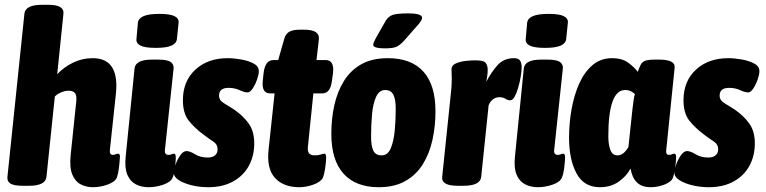

<svg xmlns="http://www.w3.org/2000/svg" viewBox="-20 -774 3199 802"><path d="M368 8Q340 8 317 -4Q294 -16 282 -45Q270 -74 275 -125L298 -345Q299 -351 299 -355Q299 -359 299 -364Q299 -395 267 -395Q251 -395 235 -388Q219 -381 209 -371L174 -35Q170 2 101 2H75Q39 2 24 -7Q9 -16 11 -35L82 -717Q86 -754 156 -754H180Q216 -754 231.5 -744.5Q247 -735 245 -717L219 -464Q246 -493 284.5 -512Q323 -531 367 -531Q466 -531 466 -416Q466 -408 465.5 -399Q465 -390 464 -381L439 -148Q437 -127 451 -127Q458 -127 463 -129.5Q468 -132 473 -132Q478 -132 480 -127Q482 -122 480 -107Q479 -89 476 -67Q473 -45 468 -32Q460 -14 429.5 -3Q399 8 368 8Z M600 8Q571 8 547.5 -4Q524 -16 512 -44Q500 -72 505 -120L542 -488Q546 -525 615 -525H641Q679 -525 693 -515Q707 -505 705 -487L669 -149Q666 -127 684 -127Q691 -127 696.5 -129.5Q702 -132 706 -132Q711 -132 713 -127Q715 -122 714 -107Q713 -89 710 -67Q707 -45 701 -32Q694 -14 663 -3Q632 8 600 8ZM631 -574Q586 -574 567 -583.5Q548 -593 550 -611L556 -679Q558 -697 579.5 -706.5Q601 -716 646 -716Q690 -716 709 -706.5Q728 -697 726 -679L719 -611Q717 -593 696 -583.5Q675 -574 631 -574Z M850 8Q814 8 781 0Q748 -8 727 -21.5Q706 -35 706 -52Q706 -67 714 -88.5Q722 -110 734 -126.5Q746 -143 759 -143Q773 -143 795 -129.5Q817 -116 847 -116Q868 -116 878.5 -125.5Q889 -135 889 -150Q889 -171 870.5 -183Q852 -195 831 -211Q793 -239 768.5 -270Q744 -301 744 -355Q744 -435 796 -483Q848 -531 931 -531Q957 -531 988 -525.5Q1019 -520 1040.5 -508Q1062 -496 1061 -475Q1061 -463 1054 -442.5Q1047 -422 1036 -405Q1025 -388 1014 -388Q1001 -388 980.5 -397.5Q960 -407 935 -407Q895 -407 895 -375Q895 -355 914.5 -343.5Q934 -332 957 -317Q995 -291 1018.5 -258.5Q1042 -226 1042 -175Q1042 -123 1019.5 -81.5Q997 -40 953.5 -16Q910 8 850 8Z M1230 8Q1164 8 1128.5 -31Q1093 -70 1102 -150L1127 -384H1108Q1071 -384 1078 -440L1081 -468Q1087 -523 1122 -523H1142L1168 -614Q1174 -633 1188.5 -641.5Q1203 -650 1234 -650H1251Q1316 -650 1312 -610L1302 -523H1341Q1377 -523 1371 -468L1367 -440Q1361 -384 1327 -384H1289L1266 -160Q1262 -125 1294 -125Q1309 -125 1319.5 -128.5Q1330 -132 1334 -132Q1339 -132 1341 -127Q1343 -122 1342 -107Q1341 -89 1337.5 -67Q1334 -45 1329 -32Q1320 -14 1289.5 -3Q1259 8 1230 8Z M1562 8Q1466 8 1415 -48.5Q1364 -105 1364 -215Q1364 -278 1376.5 -334.5Q1389 -391 1416.5 -435.5Q1444 -480 1489 -505.5Q1534 -531 1600 -531Q1698 -531 1748.5 -475Q1799 -419 1799 -309Q1799 -247 1786.5 -190Q1774 -133 1746.5 -88.5Q1719 -44 1673.5 -18Q1628 8 1562 8ZM1574 -125Q1599 -125 1611.5 -153Q1624 -181 1628.5 -225.5Q1633 -270 1633 -320Q1633 -359 1623 -378.5Q1613 -398 1589 -398Q1564 -398 1551 -369.5Q1538 -341 1534 -296.5Q1530 -252 1530 -204Q1530 -164 1539.5 -144.5Q1549 -125 1574 -125ZM1587 -572Q1539 -572 1539 -587Q1539 -595 1550 -615L1591 -687Q1602 -705 1619.5 -711.5Q1637 -718 1685 -718Q1743 -718 1743 -700Q1743 -693 1736.5 -683.5Q1730 -674 1717 -660L1666 -602Q1649 -584 1634.5 -578Q1620 -572 1587 -572Z M1892 2Q1823 2 1827 -35L1862 -371Q1864 -387 1865.5 -406.5Q1867 -426 1867 -446Q1867 -455 1866.5 -464.5Q1866 -474 1866 -485Q1866 -501 1884 -509Q1902 -517 1925.5 -519.5Q1949 -522 1966 -522Q1985 -522 1998.5 -518Q2012 -514 2016 -495Q2020 -476 2011 -432Q2031 -471 2057.5 -501Q2084 -531 2127 -531Q2146 -531 2152.5 -520.5Q2159 -510 2159 -494Q2159 -477 2155 -453.5Q2151 -430 2144.5 -407.5Q2138 -385 2129.5 -370Q2121 -355 2111 -355Q2101 -355 2091 -361.5Q2081 -368 2065 -368Q2050 -368 2038 -358Q2026 -348 2021 -334L1990 -35Q1986 2 1916 2Z M2226 8Q2197 8 2173.5 -4Q2150 -16 2138 -44Q2126 -72 2131 -120L2168 -488Q2172 -525 2241 -525H2267Q2305 -525 2319 -515Q2333 -505 2331 -487L2295 -149Q2292 -127 2310 -127Q2317 -127 2322.5 -129.5Q2328 -132 2332 -132Q2337 -132 2339 -127Q2341 -122 2340 -107Q2339 -89 2336 -67Q2333 -45 2327 -32Q2320 -14 2289 -3Q2258 8 2226 8ZM2257 -574Q2212 -574 2193 -583.5Q2174 -593 2176 -611L2182 -679Q2184 -697 2205.5 -706.5Q2227 -716 2272 -716Q2316 -716 2335 -706.5Q2354 -697 2352 -679L2345 -611Q2343 -593 2322 -583.5Q2301 -574 2257 -574Z M2486 8Q2419 8 2388 -50Q2357 -108 2357 -199Q2357 -259 2367.5 -318Q2378 -377 2399.5 -425Q2421 -473 2455 -502Q2489 -531 2536 -531Q2579 -531 2605 -511.5Q2631 -492 2644 -474Q2651 -494 2657 -505Q2663 -516 2676 -520.5Q2689 -525 2716 -525H2733Q2802 -525 2798 -491L2763 -148Q2760 -127 2775 -127Q2781 -127 2786.5 -129.5Q2792 -132 2797 -132Q2801 -132 2803 -127Q2805 -122 2804 -107Q2803 -92 2799 -67Q2795 -42 2791 -32Q2784 -14 2755.5 -3Q2727 8 2698 8Q2661 8 2640.5 -12Q2620 -32 2614 -70Q2596 -37 2563.5 -14.5Q2531 8 2486 8ZM2559 -125Q2585 -125 2605 -160L2622 -320Q2624 -337 2626.5 -354.5Q2629 -372 2632 -381Q2626 -387 2616 -392.5Q2606 -398 2591 -398Q2521 -398 2521 -204Q2521 -171 2529.5 -148Q2538 -125 2559 -125Z M2941 8Q2905 8 2872 0Q2839 -8 2818 -21.5Q2797 -35 2797 -52Q2797 -67 2805 -88.5Q2813 -110 2825 -126.5Q2837 -143 2850 -143Q2864 -143 2886 -129.5Q2908 -116 2938 -116Q2959 -116 2969.5 -125.5Q2980 -135 2980 -150Q2980 -171 2961.5 -183Q2943 -195 2922 -211Q2884 -239 2859.5 -270Q2835 -301 2835 -355Q2835 -435 2887 -483Q2939 -531 3022 -531Q3048 -531 3079 -525.5Q3110 -520 3131.5 -508Q3153 -496 3152 -475Q3152 -463 3145 -442.5Q3138 -422 3127 -405Q3116 -388 3105 -388Q3092 -388 3071.5 -397.5Q3051 -407 3026 -407Q2986 -407 2986 -375Q2986 -355 3005.5 -343.5Q3025 -332 3048 -317Q3086 -291 3109.5 -258.5Q3133 -226 3133 -175Q3133 -123 3110.5 -81.5Q3088 -40 3044.5 -16Q3001 8 2941 8Z"/></svg>

Font: Asap Condensed Condensed ExtraBold
Style: Italic
Weight: 800
Width: 3
Italic angle: -6°
Designer: Pablo Cosgaya
Foundry: Omnibus-Type
Version: Version 3.001; ttfautohint (v1.8.4.7-5d5b)